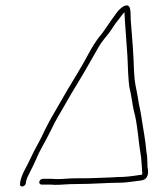

<svg xmlns="http://www.w3.org/2000/svg" viewBox="-20 -679 598 699"><path d="M74 -11 75 -19C76 -24 78 -29 80 -34C90 -55 99 -71 111 -98C128 -139 143 -159 164 -202C185 -247 198 -264 220 -304C248 -354 279 -401 306 -450L330 -492C342 -515 354 -531 368 -548C380 -561 390 -579 400 -593C412 -607 422 -623 433 -635L435 -600C438 -556 441 -517 444 -473C445 -447 447 -379 452 -357C458 -335 462 -298 467 -277C481 -228 483 -169 492 -118C495 -102 495 -81 497 -64C497 -56 497 -57 498 -51C498 -48 498 -46 497 -43H496C479 -40 448 -36 429 -35C416 -35 401 -34 382 -33L329 -31C312 -30 291 -30 266 -30C225 -30 216 -27 185 -27C175 -28 166 -28 159 -28H136C130 -28 124 -23 123 -17C122 -11 126 -7 132 -7H155C162 -7 170 -7 179 -6C211 -6 219 -9 261 -9C320 -9 371 -14 425 -14C445 -15 477 -20 494 -22C522 -26 521 -53 517 -71C516 -89 517 -110 513 -126C510 -168 501 -210 495 -252C491 -280 486 -294 482 -323C476 -360 470 -373 468 -419C466 -489 461 -540 456 -606C454 -628 461 -672 430 -656C409 -644 399 -623 384 -604C373 -589 363 -572 352 -558C337 -540 325 -523 311 -499L288 -457C260 -407 230 -361 202 -311C179 -270 167 -253 144 -207C124 -162 110 -144 91 -102C77 -71 61 -50 54 -19L53 -11C52 -5 54 0 60 0C66 0 73 -5 74 -11Z"/></svg>

Font: Electronic
Style: ThnIt
Weight: 100
Version: Version 1.011